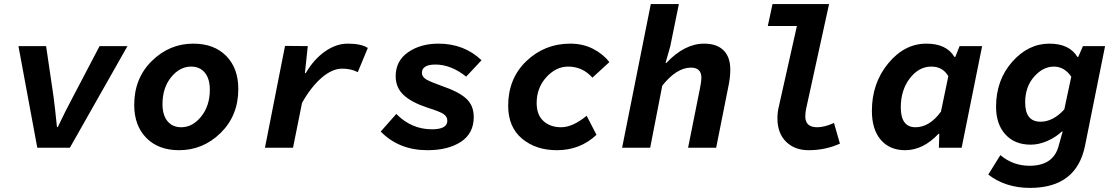

<svg xmlns="http://www.w3.org/2000/svg" viewBox="-20 -721 5440 937"><path d="M162 0 70 -496H205L241 -251Q248 -200 258 -101H262Q299 -179 338 -252L466 -496H602L321 0Z M854 12Q753 12 694 -48Q635 -108 635 -209Q635 -339 721 -423.5Q807 -508 923 -508Q1025 -508 1084 -448Q1143 -388 1143 -287Q1143 -157 1057 -72.5Q971 12 854 12ZM864 -100Q920 -100 962 -152.5Q1004 -205 1004 -283Q1004 -337 979.5 -366.5Q955 -396 913 -396Q857 -396 815 -344Q773 -292 773 -213Q773 -159 797.5 -129.5Q822 -100 864 -100Z M1273 0 1371 -497 1482 -496 1468 -364H1472Q1511 -431 1565.5 -469.5Q1620 -508 1677 -508Q1743 -508 1775 -487L1726 -369Q1693 -386 1650 -386Q1601 -386 1549.5 -341.5Q1498 -297 1454 -219L1410 0Z M2066 12Q1927 12 1838 -79L1914 -165Q1988 -90 2088 -90Q2163 -90 2163 -132Q2163 -153 2143 -165.5Q2123 -178 2065 -196Q1987 -222 1949 -258Q1911 -294 1911 -349Q1911 -424 1971.5 -466Q2032 -508 2120 -508Q2245 -508 2330 -427L2255 -347Q2181 -406 2105 -406Q2039 -406 2039 -365Q2039 -346 2060 -333.5Q2081 -321 2143 -299Q2217 -274 2254.5 -240.5Q2292 -207 2292 -150Q2292 -70 2229.5 -29Q2167 12 2066 12Z M2698 12Q2595 12 2527.5 -44.5Q2460 -101 2460 -205Q2460 -338 2549 -423Q2638 -508 2763 -508Q2825 -508 2874.5 -482.5Q2924 -457 2954 -418L2871 -342Q2823 -396 2753 -396Q2693 -396 2646 -344Q2599 -292 2599 -218Q2599 -160 2632.5 -130Q2666 -100 2718 -100Q2775 -100 2843 -156L2891 -63Q2811 12 2698 12Z M3016 0 3156 -701H3293L3251 -495L3228 -414H3232Q3321 -508 3416 -508Q3478 -508 3511 -475.5Q3544 -443 3544 -381Q3544 -346 3536 -306L3475 0H3338L3396 -290Q3403 -325 3403 -341Q3403 -391 3352 -391Q3282 -391 3212 -303L3153 0Z M3926 12Q3858 12 3816 -29.5Q3774 -71 3774 -144Q3774 -175 3782 -206L3869 -594H3727L3750 -701H4026L3914 -190Q3910 -170 3910 -153Q3910 -100 3968 -100Q4004 -100 4050 -121L4079 -20Q4008 12 3926 12Z M4397 12Q4322 12 4278.5 -38.5Q4235 -89 4235 -180Q4235 -315 4314.5 -411.5Q4394 -508 4501 -508Q4599 -508 4638 -443H4642L4663 -496H4773L4673 0H4562L4564 -68H4560Q4485 12 4397 12ZM4448 -100Q4516 -100 4572 -176L4608 -349Q4581 -396 4525 -396Q4464 -396 4420 -338.5Q4376 -281 4376 -197Q4376 -100 4448 -100Z M5007 196Q4887 196 4803 131L4862 36Q4924 88 5004 88Q5118 88 5145 -4L5166 -79H5162Q5132 -51 5091 -33Q5050 -15 5010 -15Q4932 -15 4886.5 -65Q4841 -115 4841 -200Q4841 -330 4919.5 -419Q4998 -508 5101 -508Q5199 -508 5238 -443H5242L5265 -496H5373L5275 -9Q5233 196 5007 196ZM5058 -127Q5119 -127 5174 -187L5208 -347Q5174 -396 5123 -396Q5070 -396 5026.5 -346.5Q4983 -297 4983 -221Q4983 -127 5058 -127Z"/></svg>

Font: TypoPRO Source Code Pro
Style: Bold Italic
Weight: 700
Italic angle: -11°
Monospace: yes
Designer: Paul D. Hunt, Teo Tuominen
Foundry: Adobe Systems Incorporated
Version: Version 1.030;PS 1.0;hotconv 1.0.84;makeotf.lib2.5.63406